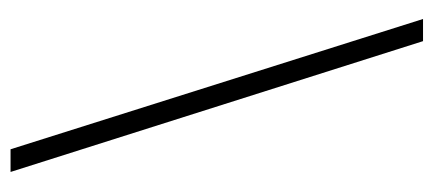

<svg xmlns="http://www.w3.org/2000/svg" viewBox="-249 -514 822 364"><g transform="rotate(90 162.0 -332.0)"><path d="M263 59H306L58 -723H16Z"/></g></svg>

Font: United Sans Thin
Style: Regular
Weight: 100
Designer: Pablo Impallari, Rodrigo Fuenzalida (Modified by Dan O. Williams)
Version: Version 1.000;PS 001.000;hotconv 1.0.88;makeotf.lib2.5.64775